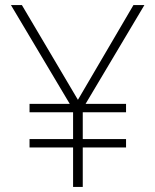

<svg xmlns="http://www.w3.org/2000/svg" viewBox="-20 -734 610 754"><path d="M286 -342 504 -714H547L316 -326H475V-293H305V-188H475V-155H305V0H267V-155H96V-188H267V-293H96V-326H254L23 -714H66Z"/></svg>

Font: Noto Sans Bengali ExtraLight
Style: Regular
Weight: 200
Designer: Jelle Bosma - Monotype Design Team
Foundry: Monotype Imaging Inc.
Version: Version 2.003; ttfautohint (v1.8.4.7-5d5b)